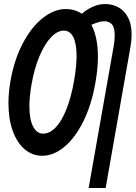

<svg xmlns="http://www.w3.org/2000/svg" viewBox="-20 -771 674 954"><path d="M22 -258Q22 -311 32.5 -371Q51 -476 94 -557Q137 -638 193.2 -682Q249.5 -726 307 -726Q352.5 -726 386.5 -702.5Q409 -722.5 439.5 -736.8Q470 -751 503 -751Q536.5 -751 566.2 -735.8Q596 -720.5 615 -686.2Q634 -652 634 -598.5Q634 -571 628 -536.5L505 163H420.5L544.5 -539.5Q550 -570 550 -595Q550 -635 535.8 -650.2Q521.5 -665.5 498.5 -665.5Q473.5 -665.5 434 -647.5Q466.5 -586.5 466.5 -489.5Q466.5 -428 453.5 -357Q434.5 -249.5 394 -167.8Q353.5 -86 300 -41.5Q246.5 3 189.5 3Q141 3 103 -29Q65 -61 43.5 -120Q22 -179 22 -258ZM347.5 -366Q360.5 -441 360.5 -493Q360.5 -554 344.2 -586.5Q328 -619 297 -619Q265.5 -619 233.8 -586Q202 -553 176.2 -492Q150.5 -431 136.5 -350.5Q126 -290.5 126 -243.5Q126 -179 144.2 -143Q162.5 -107 194 -107Q227 -107 256.8 -138Q286.5 -169 309.8 -227.5Q333 -286 347.5 -366Z"/></svg>

Font: JuliaMono Medium
Style: Italic
Weight: 500
Italic angle: -9°
Monospace: yes
Designer: cormullion
Foundry: corm
Version: Version 0.054; ttfautohint (v1.8.4)